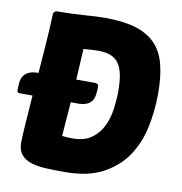

<svg xmlns="http://www.w3.org/2000/svg" viewBox="-83 -795 836 881"><g transform="rotate(10 334.5 -354.5)"><path d="M97 -695Q98 -703 103.5 -706.5Q109 -710 114 -710Q182 -710 241.5 -714.5Q301 -719 335 -719Q420 -719 477.5 -702Q535 -685 570.5 -649Q606 -613 621 -556Q636 -499 636 -419Q636 -338 619.5 -260.5Q603 -183 562 -123Q521 -63 451.5 -26.5Q382 10 276 10Q227 10 186.5 8Q146 6 117 -4Q88 -14 72 -34Q56 -54 56 -89Q56 -111 60 -170.5Q64 -230 70 -310H9Q-2 -310 -2 -321Q-2 -339 -0.5 -356Q1 -373 8.5 -386.5Q16 -400 32.5 -408.5Q49 -417 79 -417Q85 -496 88.5 -544Q92 -592 93.5 -620.5Q95 -649 95.5 -664.5Q96 -680 97 -695ZM248 -310Q245 -268 241.5 -227Q238 -186 236 -151Q251 -149 263 -148.5Q275 -148 283 -148Q339 -148 372.5 -172Q406 -196 424 -233Q442 -270 448 -314Q454 -358 454 -397Q454 -439 448.5 -470.5Q443 -502 429.5 -523Q416 -544 392 -554.5Q368 -565 332 -565Q321 -565 304 -564Q287 -563 263 -561L255 -417H343Q349 -417 354 -413.5Q359 -410 359 -403Q359 -382 356.5 -365Q354 -348 346 -336Q338 -324 322.5 -317Q307 -310 281 -310Z"/></g></svg>

Font: Poetsen One
Style: Regular
Weight: 400
Designer: Pablo Impallari, Rodrigo Fuenzalida
Foundry: Pablo Impallari, Rodrigo Fuenzalida
Version: Version 1.001; ttfautohint (v0.93) -l 8 -r 50 -G 200 -x 14 -